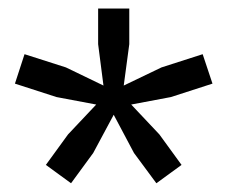

<svg xmlns="http://www.w3.org/2000/svg" viewBox="-20 -828 533 450"><path d="M287.5 -583 353.5 -513 405.5 -441.5 346.5 -398.5 294 -469.5 246.5 -559 198.5 -469.5 146.5 -398.5 87.5 -441.5 139.5 -513 205.5 -583 112.5 -600.5 15 -632 37.5 -701 134.5 -670 222.5 -627.5 210 -724.5V-808H283V-724.5L270 -627.5L358.5 -670L455 -701L478 -632L380.5 -600.5Z"/></svg>

Font: Encode Sans Expanded Medium
Style: Regular
Weight: 500
Width: 7
Designer: Multiple Designers
Foundry: Impallari Type
Version: Version 3.000; ttfautohint (v1.8.3) -l 8 -r 50 -G 200 -x 14 